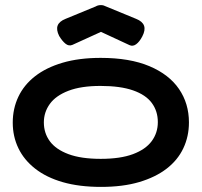

<svg xmlns="http://www.w3.org/2000/svg" viewBox="-20 -717 791 753"><path d="M376 16Q291 16 226.5 -2.5Q162 -21 118 -55.5Q74 -90 52 -136Q30 -182 30 -236Q30 -291 52 -337.5Q74 -384 117.5 -418Q161 -452 225.5 -471Q290 -490 375 -490Q489 -490 566 -457.5Q643 -425 682 -368Q721 -311 721 -237Q721 -182 699 -135.5Q677 -89 633.5 -55.5Q590 -22 526 -3Q462 16 376 16ZM375 -94Q452 -94 501.5 -112.5Q551 -131 575 -163.5Q599 -196 599 -238Q599 -281 575.5 -313Q552 -345 502 -362.5Q452 -380 374 -380Q298 -380 248.5 -361Q199 -342 175.5 -309.5Q152 -277 152 -237Q152 -195 175.5 -163Q199 -131 248.5 -112.5Q298 -94 375 -94ZM376 -697Q382 -697 386.5 -695.5Q391 -694 395 -692L514 -643Q539 -633 545 -616Q551 -599 538 -574Q527 -553 514 -543.5Q501 -534 488 -540L376 -592L264 -541Q250 -535 237 -545.5Q224 -556 212 -576Q200 -600 206 -616.5Q212 -633 237 -643L356 -692Q359 -694 364 -695.5Q369 -697 376 -697Z"/></svg>

Font: Fredoka Expanded Medium
Style: Regular
Weight: 500
Width: 7
Designer: Ben Nathan
Foundry: Milena B. Brandão, Ben Nathan
Version: Version 2.001